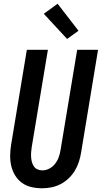

<svg xmlns="http://www.w3.org/2000/svg" viewBox="-20 -1002 546 1030"><path d="M206 8Q176 8 148 1.5Q120 -5 98 -21Q76 -37 61.5 -60.5Q47 -84 40.5 -111.5Q34 -139 34.5 -168.5Q35 -198 40 -228L124 -735H237L150 -212Q148 -198 147 -184.5Q146 -171 147 -157.5Q148 -144 151.5 -131.5Q155 -119 162.5 -108.5Q170 -98 182 -93Q194 -88 207 -88Q227 -88 245.5 -98Q264 -108 276.5 -124.5Q289 -141 295.5 -160Q302 -179 305 -198L394 -735H506L415 -183Q411 -158 403 -133.5Q395 -109 381.5 -86.5Q368 -64 348 -45Q328 -26 304.5 -14Q281 -2 256 3Q231 8 206 8ZM340 -793 215 -928 289 -982 401 -837Z"/></svg>

Font: Iosevka SS04 Oblique
Style: Bold
Weight: 700
Italic angle: -9°
Monospace: yes
Designer: Belleve Invis
Foundry: Belleve Invis
Version: Version 19.0.0; ttfautohint (v1.8.4)